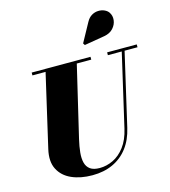

<svg xmlns="http://www.w3.org/2000/svg" viewBox="-146 -1146 1131 1277"><g transform="rotate(-15 420.0 -508.0)"><path d="M332 14.5Q250.5 14.5 189.5 -12.5Q128.5 -39.5 100.8 -93.8Q73 -148 92 -230L212 -750H427L306.5 -240Q295.5 -193 291.5 -153Q287.5 -113 295 -83Q302.5 -53 325.5 -36.2Q348.5 -19.5 391 -19.5Q438 -19.5 483.5 -41.2Q529 -63 564.2 -109.5Q599.5 -156 616.5 -230L736.5 -750H756L636 -230Q618 -151.5 576.5 -97Q535 -42.5 473 -14Q411 14.5 332 14.5ZM117 -730.5V-750H522V-730.5ZM636.5 -730.5V-750H840.5V-730.5ZM506 -835.5 497.5 -848.5 568.5 -978Q583.5 -1005.5 605 -1018Q626.5 -1030.5 649.5 -1031.2Q672.5 -1032 691.8 -1023.5Q711 -1015 721 -1000.5Q737.5 -976.5 734 -946Q730.5 -915.5 708.2 -890.8Q686 -866 646 -859Z"/></g></svg>

Font: Bodoni Moda Black
Style: Italic
Weight: 900
Italic angle: -13°
Version: Version 2.005